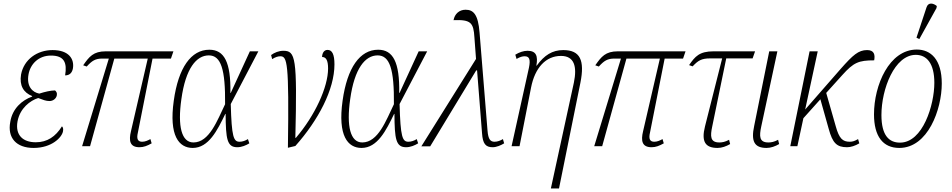

<svg xmlns="http://www.w3.org/2000/svg" viewBox="-20 -826 5377 1085"><path d="M170 10C273 10 330 -50 336 -84C339 -100 335 -108 330 -112C294 -54 247 -22 182 -22C110 -22 65 -62 79 -140C93 -215 151 -258 196 -272C223 -262 239 -255 260 -255C281 -255 298 -270 301 -287C304 -301 298 -309 291 -315C267 -315 233 -307 202 -297C164 -304 129 -337 141 -405C151 -463 197 -512 268 -512C343 -512 360 -472 348 -400C373 -400 387 -414 392 -439C401 -493 369 -543 277 -543C190 -543 115 -490 99 -405C89 -343 112 -303 162 -283L161 -280C105 -260 50 -213 38 -137C21 -47 72 10 170 10Z M444 0H489L626 -495H815L720 -84C707 -30 714 6 768 6C792 6 812 -2 837 -16L830 -40C815 -32 801 -25 783 -25C758 -25 751 -42 759 -76L842 -495H946L960 -536H578C508 -536 484 -506 450 -457L470 -450C500 -483 519 -495 558 -495H595Z M1069 10C1159 10 1208 -89 1253 -182H1255C1256 -40 1263 6 1321 6C1346 6 1371 -5 1389 -16L1381 -40C1367 -31 1350 -25 1334 -25C1300 -25 1289 -51 1284 -238L1440 -536H1392L1284 -301H1282C1285 -475 1247 -545 1163 -545C1060 -545 988 -444 962 -257C934 -59 991 10 1069 10ZM1073 -21C1006 -21 983 -112 1005 -266C1029 -440 1090 -513 1160 -513C1229 -513 1254 -434 1252 -237C1208 -146 1163 -21 1073 -21Z M1512 -515 1518 -492C1537 -504 1552 -508 1564 -508C1603 -508 1614 -476 1607 9L1649 -1C1779 -147 1870 -320 1870 -462C1870 -519 1857 -544 1831 -544C1813 -544 1801 -529 1800 -504C1822 -504 1834 -486 1834 -439C1834 -334 1760 -173 1652 -47H1649C1660 -503 1650 -539 1581 -539C1556 -539 1531 -529 1512 -515Z M2023 10C2113 10 2162 -89 2207 -182H2209C2210 -40 2217 6 2275 6C2300 6 2325 -5 2343 -16L2335 -40C2321 -31 2304 -25 2288 -25C2254 -25 2243 -51 2238 -238L2394 -536H2346L2238 -301H2236C2239 -475 2201 -545 2117 -545C2014 -545 1942 -444 1916 -257C1888 -59 1945 10 2023 10ZM2027 -21C1960 -21 1937 -112 1959 -266C1983 -440 2044 -513 2114 -513C2183 -513 2208 -434 2206 -237C2162 -146 2117 -21 2027 -21Z M2361 1H2411L2671 -428H2676L2704 -73C2708 -14 2724 6 2764 6C2786 6 2811 -5 2829 -16L2822 -40C2809 -32 2792 -25 2775 -25C2752 -25 2739 -37 2735 -88L2690 -642C2682 -745 2655 -771 2611 -771C2574 -771 2549 -746 2543 -712C2641 -716 2656 -698 2661 -614L2670 -493Z M3093 239H3139L3260 -359C3285 -485 3259 -543 3163 -543C3101 -543 3056 -514 3013 -455H3011C3021 -510 3010 -539 2961 -539C2939 -539 2915 -531 2892 -517L2899 -493C2920 -505 2933 -508 2945 -508C2971 -508 2979 -491 2969 -443L2871 0H2916L2981 -331C3003 -444 3065 -510 3150 -510C3225 -510 3242 -451 3223 -359Z M3338 0H3383L3520 -495H3709L3614 -84C3601 -30 3608 6 3662 6C3686 6 3706 -2 3731 -16L3724 -40C3709 -32 3695 -25 3677 -25C3652 -25 3645 -42 3653 -76L3736 -495H3840L3854 -536H3472C3402 -536 3378 -506 3344 -457L3364 -450C3394 -483 3413 -495 3452 -495H3489Z M4035 10C4059 10 4084 1 4106 -12L4100 -36C4078 -24 4061 -21 4045 -21C3993 -21 3993 -56 4005 -112L4084 -496H4233L4247 -536H4013C3932 -536 3908 -507 3874 -458L3894 -451C3925 -484 3944 -496 3993 -496H4061L3964 -112C3942 -25 3966 10 4035 10Z M4312 10C4336 10 4361 1 4383 -12L4377 -36C4355 -24 4338 -21 4322 -21C4270 -21 4270 -56 4282 -112L4373 -536H4327L4242 -115C4223 -27 4243 10 4312 10Z M4446 0H4486L4520 -158L4616 -265L4663 -98C4685 -17 4709 6 4767 6C4787 6 4813 -2 4836 -16L4829 -40C4810 -29 4798 -25 4782 -25C4742 -25 4722 -43 4703 -112L4649 -301L4740 -402C4804 -473 4832 -485 4920 -485C4926 -517 4920 -543 4880 -543C4831 -543 4800 -515 4731 -437L4530 -207L4601 -536H4555Z M5175 -605 5272 -780 5274 -792C5255 -808 5226 -815 5216 -785L5159 -613ZM5062 10C5224 10 5302 -208 5302 -354C5302 -490 5240 -546 5161 -546C5005 -546 4919 -345 4919 -180C4919 -56 4969 10 5062 10ZM5066 -20C5005 -20 4961 -59 4961 -176C4961 -323 5035 -516 5155 -516C5217 -516 5260 -468 5260 -358C5260 -233 5195 -20 5066 -20Z"/></svg>

Font: Noto Serif Condensed ExtraLight
Style: Italic
Weight: 200
Width: 3
Italic angle: -12°
Designer: Monotype Design Team
Foundry: Monotype Imaging Inc.
Version: Version 2.013